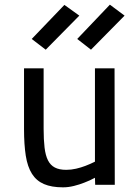

<svg xmlns="http://www.w3.org/2000/svg" viewBox="-20 -792 599 823"><path d="M471 -499 472 0H388L387 -30Q365 -18 341 -9Q321 -1 297 5Q273 11 250 11Q201 11 168.5 -3Q136 -17 117 -47Q98 -77 90.5 -124.5Q83 -172 83 -239V-499H167V-240Q167 -193 171 -159.5Q175 -126 185.5 -105Q196 -84 215 -74Q234 -64 264 -64Q285 -64 306.5 -69Q328 -74 346 -81Q367 -89 387 -99V-499ZM451 -772 514 -725 370 -579 311 -625ZM256 -771 320 -725 176 -579 116 -625Z"/></svg>

Font: Panefresco 500wt
Style: Regular
Weight: 700
Foundry: Campivisivi & Chank Co
Version: Version 1.001